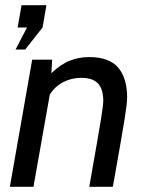

<svg xmlns="http://www.w3.org/2000/svg" viewBox="-20 -720 563 740"><path d="M104 -490H181L178 -438Q215 -473 249.5 -486.5Q284 -500 324 -500Q400 -500 435 -460Q470 -420 470 -343Q470 -323 460.5 -263Q451 -203 415 0H324Q360 -203 369 -259.5Q378 -316 378 -331Q378 -377 357.5 -398.5Q337 -420 294 -420Q256 -420 224.5 -404Q193 -388 172 -356L109 0H18ZM40 -529 84 -614H48L63 -700H159L144 -614L77 -529Z"/></svg>

Font: Cabin
Style: Italic
Weight: 400
Italic angle: -7°
Designer: Pablo Impallari
Foundry: Pablo Impallari. http://www.impallari.com Igino Marini. http://www.ikern.com
Version: Version 2.200